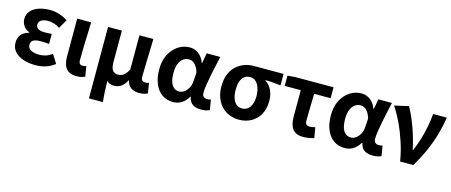

<svg xmlns="http://www.w3.org/2000/svg" viewBox="-47 -1174 4644 1975"><g transform="rotate(15 2274.5 -186.5)"><path d="M299 14Q228 14 170 -5.5Q112 -25 78 -63.5Q44 -102 44 -158Q44 -197 58 -223.5Q72 -250 97 -267Q122 -284 154 -292V-297Q112 -311 90 -345.5Q68 -380 68 -416Q68 -470 101 -505Q134 -540 187 -557Q240 -574 302 -574Q352 -574 401.5 -558.5Q451 -543 492 -515L437 -420Q408 -440 375.5 -450Q343 -460 309 -460Q267 -460 239.5 -443Q212 -426 212 -396Q212 -368 235 -352.5Q258 -337 305 -337Q322 -337 342 -338Q362 -339 381 -340V-234Q356 -236 332.5 -237Q309 -238 287 -238Q237 -238 212.5 -223Q188 -208 188 -173Q188 -138 221 -119Q254 -100 314 -100Q343 -100 378 -110Q413 -120 446 -146L505 -53Q452 -14 402.5 0Q353 14 299 14Z M739 14Q683 14 651.5 -7.5Q620 -29 606.5 -68Q593 -107 593 -159V-560H742Q740 -492 737 -417.5Q734 -343 732.5 -274Q731 -205 731 -153Q731 -127 742 -116.5Q753 -106 776 -106Q783 -106 792.5 -107.5Q802 -109 810 -113L828 -4Q812 3 791.5 8.5Q771 14 739 14Z M922 201V-560H1069V-229Q1069 -166 1087.5 -139Q1106 -112 1147 -112Q1168 -112 1186 -119Q1204 -126 1221.5 -144.5Q1239 -163 1256 -195V-560H1404Q1403 -492 1400.5 -417.5Q1398 -343 1396 -274Q1394 -205 1394 -153Q1394 -127 1406.5 -116.5Q1419 -106 1442 -106Q1450 -106 1459 -107.5Q1468 -109 1478 -113L1495 -4Q1479 3 1458.5 8.5Q1438 14 1405 14Q1350 14 1316.5 -10.5Q1283 -35 1272 -84H1269Q1246 -38 1212.5 -14.5Q1179 9 1140 9Q1116 9 1095.5 2.5Q1075 -4 1059 -24Q1059 9 1060 37.5Q1061 66 1062 92Q1063 118 1065.5 144.5Q1068 171 1071 201Z M1765 14Q1699 14 1649 -20Q1599 -54 1571 -119.5Q1543 -185 1543 -276Q1543 -369 1578 -435.5Q1613 -502 1669 -538Q1725 -574 1790 -574Q1823 -574 1852.5 -561.5Q1882 -549 1907 -522.5Q1932 -496 1949 -452H1953L1972 -560H2117Q2106 -510 2093.5 -454Q2081 -398 2070 -343Q2059 -288 2052 -240.5Q2045 -193 2045 -159Q2045 -130 2060.5 -118Q2076 -106 2099 -106Q2108 -106 2117.5 -107.5Q2127 -109 2137 -113L2155 -4Q2141 3 2118.5 8.5Q2096 14 2064 14Q2008 14 1974 -9Q1940 -32 1930 -85H1925Q1867 14 1765 14ZM1799 -107Q1828 -107 1853 -125.5Q1878 -144 1895 -174.5Q1912 -205 1915 -242L1922 -341Q1913 -371 1901 -392.5Q1889 -414 1875 -427.5Q1861 -441 1845 -447Q1829 -453 1811 -453Q1781 -453 1754 -434.5Q1727 -416 1710.5 -377Q1694 -338 1694 -277Q1694 -191 1722 -149Q1750 -107 1799 -107Z M2467 14Q2396 14 2336.5 -19Q2277 -52 2241.5 -116.5Q2206 -181 2206 -273Q2206 -347 2228 -400.5Q2250 -454 2288 -489.5Q2326 -525 2374 -542.5Q2422 -560 2474 -560H2791V-438Q2745 -443 2708 -446.5Q2671 -450 2627 -450V-446Q2671 -420 2696 -369.5Q2721 -319 2721 -251Q2721 -169 2688 -109.5Q2655 -50 2597.5 -18Q2540 14 2467 14ZM2469 -106Q2503 -106 2528 -125Q2553 -144 2567 -179.5Q2581 -215 2581 -266Q2581 -314 2568 -353.5Q2555 -393 2530 -416.5Q2505 -440 2469 -440Q2436 -440 2410.5 -423Q2385 -406 2371 -369Q2357 -332 2357 -273Q2357 -221 2371 -183Q2385 -145 2410 -125.5Q2435 -106 2469 -106Z M3150 14Q3096 14 3064 -8Q3032 -30 3018.5 -70Q3005 -110 3005 -164V-444H2834V-553L2916 -560H3323V-444H3148Q3146 -366 3144 -291.5Q3142 -217 3142 -158Q3142 -128 3154.5 -117Q3167 -106 3187 -106Q3202 -106 3216.5 -108Q3231 -110 3248 -115L3267 -4Q3244 3 3214 8.5Q3184 14 3150 14Z M3593 14Q3527 14 3477 -20Q3427 -54 3399 -119.5Q3371 -185 3371 -276Q3371 -369 3406 -435.5Q3441 -502 3497 -538Q3553 -574 3618 -574Q3651 -574 3680.5 -561.5Q3710 -549 3735 -522.5Q3760 -496 3777 -452H3781L3800 -560H3945Q3934 -510 3921.5 -454Q3909 -398 3898 -343Q3887 -288 3880 -240.5Q3873 -193 3873 -159Q3873 -130 3888.5 -118Q3904 -106 3927 -106Q3936 -106 3945.5 -107.5Q3955 -109 3965 -113L3983 -4Q3969 3 3946.5 8.5Q3924 14 3892 14Q3836 14 3802 -9Q3768 -32 3758 -85H3753Q3695 14 3593 14ZM3627 -107Q3656 -107 3681 -125.5Q3706 -144 3723 -174.5Q3740 -205 3743 -242L3750 -341Q3741 -371 3729 -392.5Q3717 -414 3703 -427.5Q3689 -441 3673 -447Q3657 -453 3639 -453Q3609 -453 3582 -434.5Q3555 -416 3538.5 -377Q3522 -338 3522 -277Q3522 -191 3550 -149Q3578 -107 3627 -107Z M4182 0Q4165 -104 4133 -201Q4101 -298 4060 -384.5Q4019 -471 3973 -540L4123 -574Q4147 -533 4170 -480.5Q4193 -428 4214 -369.5Q4235 -311 4250.5 -254.5Q4266 -198 4276 -149H4281Q4310 -215 4330.5 -284Q4351 -353 4364.5 -422.5Q4378 -492 4384 -560H4530Q4514 -461 4488 -371.5Q4462 -282 4422.5 -192Q4383 -102 4322 0Z"/></g></svg>

Font: Noto Sans KR
Style: Bold
Weight: 700
Designer: Ryoko NISHIZUKA  (kana, bopomofo & ideographs); Paul D. Hunt (Latin, Greek & Cyrillic); Sandoll Communications , Soo-you
Foundry: Adobe
Version: Version 2.004-H2;hotconv 1.0.118;makeotfexe 2.5.65603